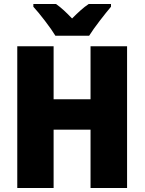

<svg xmlns="http://www.w3.org/2000/svg" viewBox="-20 -947 728 967"><path d="M427 -927Q406 -913 386.5 -895.5Q367 -878 343 -854Q321 -877 302 -894.5Q283 -912 262 -927H148V-913Q172 -887 206.5 -842Q241 -797 259 -767H429Q449 -799 482.5 -842.5Q516 -886 539 -913V-927ZM620 -714H436V-447H250V-714H67V0H250V-294H436V0H620Z"/></svg>

Font: Noto Sans UI SemiCondensed Black
Style: Regular
Weight: 900
Width: 4
Designer: Monotype Design Team
Foundry: Monotype Imaging Inc.
Version: 1.001